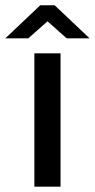

<svg xmlns="http://www.w3.org/2000/svg" viewBox="-84 -700 356 720"><path d="M44.9 -500H143.1V0H44.9ZM-64 -556.2 66.9 -680.2H121.1L252 -556.2H166L94.2 -620.1L22 -556.2Z"/></svg>

Font: LT Wave
Style: Regular
Weight: 400
Designer: Daniel Lyons
Version: Version 2.5 (Glyphs App)